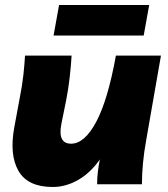

<svg xmlns="http://www.w3.org/2000/svg" viewBox="-20 -736 670 767"><path d="M191 11Q91 11 54 -53Q17 -117 37 -227L58 -340Q69 -396 73.5 -437.5Q78 -479 80 -514H266Q264 -477 258.5 -428Q253 -379 244 -334L225 -240Q210 -162 264 -162Q318 -162 364.5 -249.5Q411 -337 443 -514H623L564 -176Q547 -82 547 0H368Q368 -47 379 -99Q340 -44 291 -16.5Q242 11 191 11ZM216 -716H576L554 -594H194Z"/></svg>

Font: Livvic Black
Style: Italic
Weight: 900
Italic angle: -10°
Designer: Jacques Le Bailly, Baron von Fonthausen
Version: Version 1.001; ttfautohint (v1.8.2)